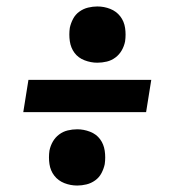

<svg xmlns="http://www.w3.org/2000/svg" viewBox="-20 -637 540 594"><path d="M281 -443Q261 -443 241.5 -450.5Q222 -458 210.5 -473.5Q199 -489 196 -509.5Q193 -530 196 -551Q199 -565 206 -578.5Q213 -592 225.5 -601Q238 -610 252.5 -613.5Q267 -617 281 -617Q302 -617 321 -609.5Q340 -602 352 -586.5Q364 -571 367 -550.5Q370 -530 367 -509Q364 -494 356.5 -481Q349 -468 337 -459Q325 -450 310.5 -446.5Q296 -443 281 -443ZM52 -290 68 -390H448L432 -290ZM219 -63Q198 -63 179 -70.5Q160 -78 148 -93.5Q136 -109 133 -129.5Q130 -150 133 -171Q136 -186 143.5 -199Q151 -212 163 -221Q175 -230 189.5 -233.5Q204 -237 219 -237Q239 -237 258.5 -229.5Q278 -222 289.5 -206.5Q301 -191 304 -170.5Q307 -150 304 -129Q301 -115 294 -101.5Q287 -88 274.5 -79Q262 -70 247.5 -66.5Q233 -63 219 -63Z"/></svg>

Font: Iosevka Curly Slab HvObl
Style: Regular
Weight: 900
Italic angle: -9°
Monospace: yes
Designer: Belleve Invis
Foundry: Belleve Invis
Version: Version 11.1.0; ttfautohint (v1.8.3)